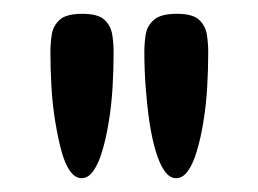

<svg xmlns="http://www.w3.org/2000/svg" viewBox="-20 -702 374 278"><path d="M235 -444Q225.5 -444 218.1 -454.6Q210.8 -465.2 205.2 -483.9Q199.8 -502.5 196.2 -526.4Q192.8 -550.2 190.9 -576Q189 -601.8 189 -626.2Q189 -639.8 191 -652.2Q193 -664.8 203 -673.4Q213 -682 236.2 -682Q259.2 -682 268.4 -673.2Q277.5 -664.5 279.5 -652Q281.5 -639.5 281.5 -626.2Q281.5 -601.8 280 -576Q278.5 -550.2 274.6 -526.4Q270.8 -502.5 265.2 -483.9Q259.8 -465.2 252.2 -454.6Q244.8 -444 235 -444ZM98.2 -444Q88.8 -444 81.2 -454.6Q73.8 -465.2 68.8 -483.9Q63.8 -502.5 59.9 -526.4Q56 -550.2 54.5 -576Q53 -601.8 53 -626.2Q53 -639.8 55 -652.2Q57 -664.8 66.5 -673.4Q76 -682 99.2 -682Q122.2 -682 131.4 -673.2Q140.5 -664.5 142.5 -652Q144.5 -639.5 144.5 -626.2Q144.5 -601.8 143 -576Q141.5 -550.2 137.6 -526.4Q133.8 -502.5 128.2 -483.9Q122.8 -465.2 115.2 -454.6Q107.8 -444 98.2 -444Z"/></svg>

Font: Fredoka Light
Style: Regular
Weight: 300
Designer: Ben Nathan
Foundry: Milena B. Brandão, Ben Nathan
Version: Version 2.001